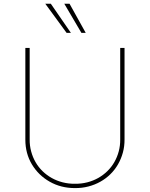

<svg xmlns="http://www.w3.org/2000/svg" viewBox="-20 -980 790 1012"><path d="M113.6 0ZM375 11.4Q301.1 11.4 241.8 -22.4Q182.9 -55.8 148.1 -113.6Q113.6 -171.5 113.6 -243.6V-727.3H136.4V-245.7Q136 -212.4 144.2 -182Q152.3 -151.6 167.4 -125.4Q182.5 -99.1 204.2 -77.9Q225.9 -56.8 252.5 -41.9Q279.1 -27 310.2 -19Q341.3 -11 375 -11.4Q409.1 -11 440.2 -19Q471.2 -27 497.7 -41.9Q524.1 -56.8 545.8 -77.9Q567.5 -99.1 582.6 -125.4Q597.7 -151.6 605.8 -182Q614 -212.4 613.6 -245.7V-727.3H636.4V-245.7Q636.7 -209.2 627.7 -176Q618.6 -142.8 602.1 -114Q585.6 -85.2 562 -62Q538.4 -38.7 509.2 -22.4Q480.1 -6 446.2 2.8Q412.3 11.7 375 11.4ZM353.7 -806.8H331L218.8 -960.2H247.9ZM431.8 -806.8H409.1L318.9 -960.2H346.6Z"/></svg>

Font: Linik Sans Thin
Style: Regular
Weight: 100
Designer: Fonts by Rasmus Andersson / Changes by Cristiano Sobral with parts from Marc Monis
Foundry: rsms
Version: Version 3.020; ttfautohint (v1.6)